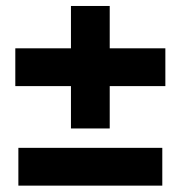

<svg xmlns="http://www.w3.org/2000/svg" viewBox="-20 -632 590 627"><path d="M211.7 -212.5V-350.8H30V-474.2H211.7V-612.5H338.3V-474.2H520V-350.8H338.3V-212.5ZM40 -25.8V-149.2H510V-25.8Z"/></svg>

Font: Funnel Sans ExtraBold
Style: Regular
Weight: 800
Version: Version 1.000; Beta; Release 5; Build 24; ttfautohint (v1.8.